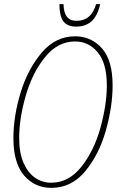

<svg xmlns="http://www.w3.org/2000/svg" viewBox="-20 -900 577 931"><path d="M45 -230Q45 -336 80 -451Q115 -566 182.5 -645Q250 -724 344 -724Q422 -724 474 -666Q526 -608 526 -486Q526 -384 493.5 -268Q461 -152 394 -70.5Q327 11 229 11Q148 11 96.5 -49.5Q45 -110 45 -230ZM498 -486Q498 -593 454 -646Q410 -699 344 -699Q260 -699 198.5 -623Q137 -547 105 -436.5Q73 -326 73 -230Q73 -158 94.5 -109.5Q116 -61 151 -37.5Q186 -14 228 -14Q314 -14 375.5 -92.5Q437 -171 467.5 -282Q498 -393 498 -486ZM268 -880H288Q289 -799 351 -799Q423 -799 446 -880H466Q452 -821 423 -796Q394 -771 350 -771Q304 -771 286 -798.5Q268 -826 268 -880Z"/></svg>

Font: Noto Serif CondThin
Style: Italic
Weight: 250
Width: 3
Italic angle: -12°
Designer: Monotype Design Team
Foundry: Monotype Imaging Inc.
Version: Version 1.001